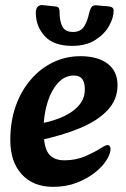

<svg xmlns="http://www.w3.org/2000/svg" viewBox="-20 -709 489 745"><path d="M186 16Q109 16 64.5 -32.5Q20 -81 20 -166Q20 -237 40.5 -296Q61 -355 98.5 -399Q136 -443 185.5 -467Q235 -491 292 -491Q359 -491 397.5 -462Q436 -433 436 -378Q436 -323 398 -282Q360 -241 290.5 -212Q221 -183 126 -163L113 -226Q166 -233 210 -250Q254 -267 281.5 -295Q309 -323 309 -360Q310 -386 300 -401Q290 -416 266 -416Q231 -416 204.5 -386.5Q178 -357 163.5 -309Q149 -261 149 -206Q149 -140 168 -113.5Q187 -87 230 -87Q274 -87 310 -102.5Q346 -118 371 -134Q379 -139 385.5 -142.5Q392 -146 397 -146Q403 -146 406 -141.5Q409 -137 409 -131Q409 -113 393.5 -88Q378 -63 348.5 -39.5Q319 -16 278 0Q237 16 186 16ZM260 -531Q188 -531 153.5 -569Q119 -607 119 -659Q119 -677 127.5 -684Q136 -691 147 -689L195 -684Q204 -683 207.5 -678.5Q211 -674 211 -666Q211 -627 222 -606Q233 -585 263 -585Q292 -585 305.5 -605Q319 -625 326 -659Q331 -678 337.5 -684Q344 -690 358 -688L403 -684Q411 -683 416 -679.5Q421 -676 421 -667Q421 -641 403.5 -609Q386 -577 350 -554Q314 -531 260 -531Z"/></svg>

Font: Alkatra Medium
Style: Regular
Weight: 500
Designer: Suman Bhandary
Version: Version 1.100;gftools[0.9.22]